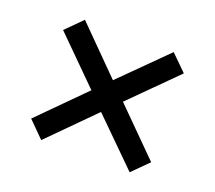

<svg xmlns="http://www.w3.org/2000/svg" viewBox="-84 -685 743 663"><g transform="rotate(20 287.5 -353.0)"><path d="M450 -574 508 -517 344 -353 507 -190 449 -132 285 -294 124 -132 66 -190 228 -353 65 -515 124 -574 286 -411Z"/></g></svg>

Font: Noto Sans Thai Looped Medium
Style: Regular
Weight: 500
Designer: Sasikarn Vongin, Ben Mitchell
Foundry: The Fontpad Ltd
Version: Version 1.001; ttfautohint (v1.8.4.7-5d5b)